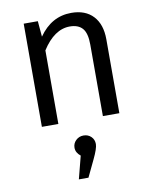

<svg xmlns="http://www.w3.org/2000/svg" viewBox="-91 -605 761 964"><g transform="rotate(-10 289.5 -123.0)"><path d="M339 -538Q411 -538 450.5 -495.5Q490 -453 490 -377V0H406V-365Q406 -423 384.5 -447.5Q363 -472 320 -472Q241 -472 179 -375V0H95V-526H167L174 -446Q238 -538 339 -538ZM347 132Q347 154 322 206L281 292H232L262 176Q238 157 238 132Q238 110 254 94.5Q270 79 293 79Q316 79 331.5 94Q347 109 347 132Z"/></g></svg>

Font: FiraGO Book
Style: Regular
Weight: 350
Designer: bBox Type
Foundry: bBox Type GmbH
Version: Version 1.001;PS 001.001;hotconv 1.0.88;makeotf.lib2.5.64775